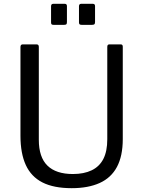

<svg xmlns="http://www.w3.org/2000/svg" viewBox="-20 -974 749 1004"><path d="M622 -247Q622 -158 591.5 -101Q561 -44 501 -17Q441 10 355 10Q261 10 202 -20Q143 -50 115 -111Q87 -172 87 -264V-728Q87 -742 99 -742H171Q183 -742 183 -729V-243Q183 -152 228 -108Q273 -64 361 -64Q419 -64 459.5 -83.5Q500 -103 520.5 -143Q541 -183 541 -246V-729Q541 -742 552 -742H611Q622 -742 622 -730V-247ZM330 -942V-859Q330 -850 327 -847Q324 -844 314 -844H261Q252 -844 249.5 -847Q247 -850 247 -857V-941Q247 -954 258 -954H319Q330 -954 330 -942ZM477 -942V-859Q477 -850 473.5 -847Q470 -844 460 -844H408Q399 -844 396 -847Q393 -850 393 -857V-941Q393 -954 404 -954H466Q477 -954 477 -942Z"/></svg>

Font: Libre Franklin Thin
Style: Regular
Weight: 400
Version: Version 3.000